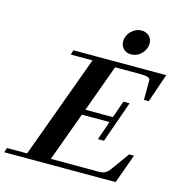

<svg xmlns="http://www.w3.org/2000/svg" viewBox="-168 -983 1026 1094"><g transform="rotate(15 345.0 -436.5)"><path d="M507.3 -725.6Q480.5 -725.6 463.6 -742.9Q446.8 -760.3 446.8 -786.6Q446.8 -820.3 473.1 -846.4Q499.5 -872.6 532.7 -872.6Q560.5 -872.6 578.1 -855.7Q595.7 -838.9 595.7 -812.5Q595.7 -779.3 570.1 -752.4Q544.4 -725.6 507.3 -725.6ZM-44.4 0 -35.2 -27.3H83.5L306.2 -635.7H177.7L186.5 -663.1H733.9L675.8 -494.1H647.5L647.9 -609.9Q648.4 -621.1 634.5 -626Q620.6 -630.9 589.4 -630.9H440.9L339.8 -353.5H502L537.1 -454.1H573.7L487.8 -210.4H452.1L490.7 -321.3H327.6L222.2 -32.2H507.8Q528.3 -32.2 542.7 -40.3Q557.1 -48.3 570.3 -66.4L646.5 -172.4H675.3L612.8 0Z"/></g></svg>

Font: Elstob 18pt
Style: Bold Italic
Weight: 700
Italic angle: -20°
Designer: Peter S. Baker
Version: Version 1.015